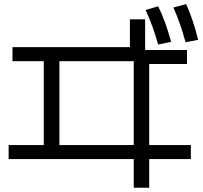

<svg xmlns="http://www.w3.org/2000/svg" viewBox="-20 -838 978 923"><path d="M623 -73.2H21.5V-140.6H190.4V-543.9H40V-611.3H604.5V-745.1H677.7V-597.7H878.9V-530.3H697.3V-140.6H897.5V-73.2H697.3V64.5H623ZM623 -140.6V-543.9H265.6V-140.6ZM679.7 -790 740.2 -807.6Q759.3 -770 773.9 -728.8Q788.6 -687.5 802.7 -636.7L740.2 -624Q714.8 -715.3 679.7 -790ZM813.5 -801.8 875 -818.4Q909.2 -741.7 932.6 -646.5L872.1 -634.8Q846.2 -729.5 813.5 -801.8Z"/></svg>

Font: Pretendard JP
Style: Regular
Weight: 400
Designer: Base glyphs from Inter by Rasmus Andersson; Hangeul glyphs from Noto Sans CJK(Source Han Sans) by Jang Soo-young and Kan
Foundry: Kil Hyung-jin
Version: Version 1.309